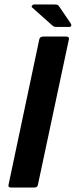

<svg xmlns="http://www.w3.org/2000/svg" viewBox="-20 -836 338 856"><path d="M149 -12Q147 0 133 0H29Q15 0 18 -12L155 -660Q158 -673 172 -673H276Q282 -673 285.5 -669.5Q289 -666 287 -660ZM229 -716Q222 -716 218 -719Q214 -722 207 -728L123 -803Q119 -806 123 -811Q127 -816 131 -816H224Q235 -816 238 -813.5Q241 -811 246 -804L295 -732Q299 -726 297.5 -721Q296 -716 289 -716Z"/></svg>

Font: Glory
Style: Bold Italic
Weight: 700
Italic angle: -12°
Version: Version 1.011